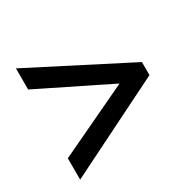

<svg xmlns="http://www.w3.org/2000/svg" viewBox="-112 -708 706 701"><g transform="rotate(-30 240.5 -357.5)"><path d="M36 -213 336 -355 36 -503V-592L446 -382V-327L36 -123Z"/></g></svg>

Font: Noto Sans Ethiopic Condensed Medium
Style: Regular
Weight: 500
Width: 3
Designer: Monotype Design Team
Foundry: Monotype Imaging Inc.
Version: Version 2.102; ttfautohint (v1.8.4.7-5d5b)